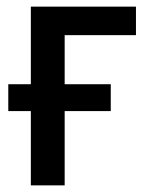

<svg xmlns="http://www.w3.org/2000/svg" viewBox="-20 -559 447 579"><path d="M390 -539H73V-305H5V-224H73V0H175V-224H314V-305H175V-453H390Z"/></svg>

Font: Noto Sans SemiCondensed Medium
Style: Regular
Weight: 500
Width: 4
Designer: Monotype Design Team
Foundry: Monotype Imaging Inc.
Version: Version 2.013